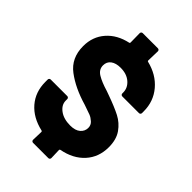

<svg xmlns="http://www.w3.org/2000/svg" viewBox="-253 -896 1083 1083"><g transform="rotate(45 288.0 -354.5)"><path d="M212 71 214 6Q214 2 209 0Q125 -19 77.5 -74Q30 -129 30 -209V-228Q30 -233 33.5 -236.5Q37 -240 42 -240H174Q179 -240 182.5 -236.5Q186 -233 186 -228V-216Q186 -182 218.5 -158Q251 -134 303 -134Q343 -134 364 -152Q385 -170 385 -197Q385 -219 369 -233.5Q353 -248 336.5 -254.5Q320 -261 278 -275Q175 -305 106.5 -356.5Q38 -408 38 -503Q38 -578 84 -630.5Q130 -683 209 -700Q213 -701 213 -706L212 -780Q212 -785 215.5 -788.5Q219 -792 224 -792H345Q350 -792 353.5 -788.5Q357 -785 357 -780L355 -705Q355 -700 359 -699Q442 -679 491 -621Q540 -563 540 -484V-470Q540 -465 536.5 -461.5Q533 -458 528 -458H395Q390 -458 386.5 -461.5Q383 -465 383 -470V-477Q383 -514 353 -540Q323 -566 274 -566Q237 -566 215.5 -550Q194 -534 194 -505Q194 -472 225.5 -453Q257 -434 311 -418L336 -409Q406 -384 447.5 -362.5Q489 -341 516.5 -302Q544 -263 544 -202Q544 -122 495 -68Q446 -14 361 2Q356 4 356 8L358 71Q358 76 354.5 79.5Q351 83 346 83H224Q219 83 215.5 79.5Q212 76 212 71Z"/></g></svg>

Font: Barlow GEO ExtraBold
Style: Regular
Weight: 800
Designer: Jeremy Tribby
Foundry: Tribby Type
Version: Version 1.408